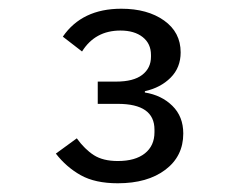

<svg xmlns="http://www.w3.org/2000/svg" viewBox="-20 -759 568 440"><path d="M108 -407 156 -442Q174 -417 195 -403.5Q216 -390 250 -390Q290 -390 312 -407.5Q334 -425 334 -456V-462Q334 -521 250 -521H204V-572H246Q286 -572 306 -587.5Q326 -603 326 -629V-633Q326 -659 307 -674Q288 -689 256 -689Q198 -689 168 -641L124 -675Q168 -739 258 -739Q318 -739 356 -712Q394 -685 394 -639Q394 -604 371 -581Q348 -558 312 -550V-547Q350 -541 375 -516.5Q400 -492 400 -453Q400 -401 359 -370Q318 -339 250 -339Q198 -339 165 -357.5Q132 -376 108 -407Z"/></svg>

Font: PlemolJP
Style: Regular
Weight: 400
Monospace: yes
Version: v2.0.4; ttfautohint (v1.8.4.7-5d5b-dirty) -l 6 -r 45 -G 200 